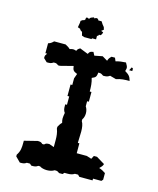

<svg xmlns="http://www.w3.org/2000/svg" viewBox="-129 -982 878 1067"><g transform="rotate(15 310.0 -448.0)"><path d="M210 -854V-849C210 -838 206 -828 205 -816L219 -811C224 -802 225 -802 234 -797L239 -777L253 -772H296V-777H320V-797C328 -800 326 -798 329 -806H339C345 -814 346 -815 348 -825L335 -830L348 -840L344 -854C336 -863 330 -871 324 -882H305C302 -888 304 -887 296 -892C287 -892 289 -892 282 -887L277 -892C266 -887 258 -888 253 -877L239 -882C234 -875 234 -877 234 -868C224 -856 229 -869 210 -854ZM514 -640 522 -630ZM98 -706C87 -695 81 -691 68 -687V-630H78C69 -616 68 -619 68 -602L88 -583C107 -583 113 -583 126 -592C143 -592 140 -592 154 -583H164L238 -602C241 -577 246 -573 268 -564L258 -536V-498H248V-432H258V-384H248V-375C248 -360 249 -349 258 -337C256 -324 254 -315 254 -305C254 -298 255 -290 258 -280C248 -271 245 -264 238 -252V-242C246 -222 248 -201 248 -179V-138L220 -148C204 -147 201 -147 192 -138H182C172 -147 170 -147 154 -148L78 -129V-119C78 -89 77 -69 60 -44V-34L88 -6C107 -6 113 -6 126 -15H144L154 -6C173 -6 179 -6 192 -15H202C211 -8 228 -4 244 -4C260 -4 276 -8 286 -15C303 -15 300 -15 314 -6H334L342 -15H360C375 -15 388 -17 400 -25H418L428 -15H504V-25H552L560 -34V-72C546 -81 538 -86 522 -91C533 -102 538 -106 542 -119L494 -148H476L466 -129L438 -138H380V-195H371C371 -213 373 -237 373 -260C373 -283 370 -304 361 -318V-328C368 -337 372 -351 372 -365C372 -379 368 -393 361 -403V-432H371V-488H361C361 -515 360 -538 352 -564C374 -573 377 -577 380 -602C397 -602 396 -601 410 -592C429 -592 435 -593 448 -602L484 -592C509 -601 532 -602 560 -602C553 -628 545 -635 522 -649C524 -657 526 -662 526 -667C526 -676 522 -681 514 -696C493 -695 475 -693 456 -687L448 -706H428C417 -695 414 -691 410 -678L380 -696L334 -687L324 -706C305 -702 305 -703 296 -687L248 -706C233 -696 236 -698 230 -687C221 -690 216 -691 212 -691C207 -691 202 -690 192 -687C183 -696 176 -699 164 -706ZM552 -678 542 -659H560V-670C560 -675 560 -674 552 -678Z"/></g></svg>

Font: GNUTypewriter
Style: Standard
Weight: 400
Version: Version 001.000